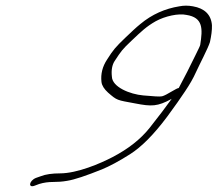

<svg xmlns="http://www.w3.org/2000/svg" viewBox="-20 -674 760 670"><path d="M603.8 -367C600.3 -366 596.8 -365 593.8 -363L581.3 -356C564.4 -346 553.5 -340 545.5 -338C537.5 -336 515.5 -338 479.9 -341C433.9 -345 371.2 -370 370.4 -407C367.8 -430 371.6 -448 380 -461C403.8 -497 405.3 -500 439 -532C472.8 -564 490.1 -581 523.5 -600C556.4 -618 603.3 -628 630.3 -622C688.9 -613 687.7 -574 678.6 -517C677.7 -513 671.7 -501 661.4 -480C641.2 -439 625 -406 603.8 -367ZM579 -329C559.7 -302 534 -268 502.3 -228C470.6 -188 426.8 -154 373.1 -126C331.2 -104 250 -69 189 -69C163 -69 139.5 -66 122.1 -59L105.1 -53C81.2 -43 77.4 -17 100.8 -26L116.8 -32C133.2 -37 149.2 -39 165.2 -39C181.2 -39 197.7 -40 214.2 -43C240.1 -47 281 -61 335.9 -83C362.3 -94 394.7 -111 434 -136C473.3 -161 516.5 -204 563.5 -267C590.2 -303 611 -333 626.3 -356C641.7 -379 654.5 -401 663.8 -422C676.6 -450 705.7 -505 712.6 -527C717.4 -549 720.2 -569 719.6 -586C716.8 -623 693.7 -645 653.1 -652C636.6 -655 621.6 -655 606.1 -652C556.2 -644 510.3 -624 469.6 -590C454.7 -578 437.8 -562 416.9 -542C382.7 -509 375.7 -501 353.5 -466C337.7 -442 330.9 -416 334.1 -388C335.7 -375 343.8 -363 356.9 -351C389.1 -323 387.1 -325 452.2 -313C508.7 -302 529.7 -302 579 -329Z"/></svg>

Font: MewTooHand
Style: UltimateIta
Weight: 400
Designer: Mew Too, Robert Jablonski
Version: Version 0.77